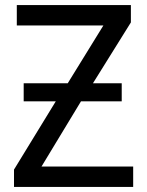

<svg xmlns="http://www.w3.org/2000/svg" viewBox="-20 -734 579 754"><path d="M73 -407H246L386 -634H46V-714H494V-646L345 -407H458V-336H298L143 -80H503V0H35V-68L199 -336H73Z"/></svg>

Font: Noto Sans Display
Style: Regular
Weight: 400
Designer: Monotype Design Team
Foundry: Monotype Imaging Inc.
Version: Version 2.003